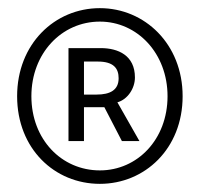

<svg xmlns="http://www.w3.org/2000/svg" viewBox="-20 -809 489 471"><path d="M225 -358C335 -358 428 -444 428 -573C428 -701 335 -789 225 -789C114 -789 22 -701 22 -573C22 -444 114 -358 225 -358ZM225 -391C131 -391 57 -467 57 -573C57 -678 131 -756 225 -756C317 -756 391 -678 391 -573C391 -467 317 -391 225 -391ZM148 -463H186V-546H236L279 -463H322L268 -558C293 -565 311 -592 311 -619C311 -673 270 -691 227 -691H148ZM186 -577V-658H220C259 -658 271 -641 271 -617C271 -588 250 -577 217 -577Z"/></svg>

Font: Noto Sans Japanese Light
Style: Regular
Weight: 300
Designer: Ryoko NISHIZUKA (kana & ideographs); Paul D. Hunt (Latin, Greek & Cyrillic); Wenlong ZHANG (bopomofo); Sandoll Communica
Foundry: Adobe Systems Incorporated
Version: Version 1.000;PS 1;hotconv 1.0.78;makeotf.lib2.5.61930